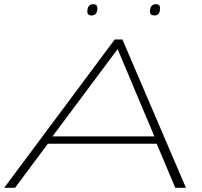

<svg xmlns="http://www.w3.org/2000/svg" viewBox="-51 -899 967 919"><path d="M-31 0 498 -710H535L839 0H788L699 -211H178L21 0ZM200 -246H688L512 -664ZM688 -825Q667 -825 667 -843Q667 -879 695 -879Q715 -879 715 -860Q715 -825 688 -825ZM387 -825Q367 -825 367 -842Q367 -879 395 -879Q415 -879 415 -860Q415 -825 387 -825Z"/></svg>

Font: Georama ExtraExtended ExtraLight
Style: Italic
Weight: 200
Width: 8
Italic angle: -9°
Designer: Jean-Baptiste Levee
Foundry: Production Type
Version: Version 1.000